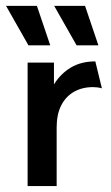

<svg xmlns="http://www.w3.org/2000/svg" viewBox="-37 -628 373 648"><path d="M56.2 0V-416.7H145.1V-343.1Q167.4 -379.2 202.1 -400Q236.8 -420.8 284.7 -420.8L306.9 -329.9Q300 -331.9 292.4 -333Q284.7 -334 277.1 -334Q240.3 -334 212.5 -318.1Q184.7 -302.1 169.4 -271.9Q154.2 -241.7 154.2 -197.9V0ZM221.5 -475 145.8 -608.3H250L295.1 -475ZM59 -475 -16.7 -608.3H87.5L132.6 -475Z"/></svg>

Font: Afacad Flux Medium
Style: Regular
Weight: 500
Designer: Kristian Moeller
Foundry: Dicotype
Version: Version 1.100